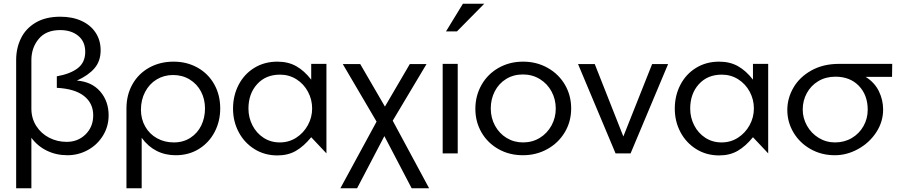

<svg xmlns="http://www.w3.org/2000/svg" viewBox="-20 -826 4839 1034"><path d="M339 -62Q400 -62 441 -102.5Q482 -143 482 -205Q482 -270 432.5 -309Q383 -348 286 -353V-415Q359 -428 399 -459Q439 -490 439 -547Q439 -602 401.5 -633Q364 -664 304 -664Q228 -664 188.5 -616.5Q149 -569 149 -502V-241Q149 -189 175 -148Q201 -107 244.5 -84.5Q288 -62 339 -62ZM343 10Q283 10 232.5 -14.5Q182 -39 149 -84V188H67V-503Q67 -567 93 -620Q119 -673 172.5 -704.5Q226 -736 305 -736Q370 -736 419 -713.5Q468 -691 495 -650Q522 -609 522 -555Q522 -497 489 -458.5Q456 -420 394 -392Q474 -386 519.5 -333.5Q565 -281 565 -205Q565 -145 534.5 -95.5Q504 -46 453 -18Q402 10 343 10Z M1084 -242Q1084 -292 1062.5 -333Q1041 -374 1001.5 -398Q962 -422 912 -422Q863 -422 823.5 -398Q784 -374 761.5 -331Q739 -288 739 -235Q739 -185 762 -144.5Q785 -104 825.5 -81.5Q866 -59 916 -59Q967 -59 1005.5 -84Q1044 -109 1064 -150.5Q1084 -192 1084 -242ZM915 -494Q986 -494 1043.5 -462Q1101 -430 1133.5 -372.5Q1166 -315 1166 -242Q1166 -173 1136 -115.5Q1106 -58 1051.5 -24Q997 10 926 10Q869 10 822.5 -14Q776 -38 743 -84V188H661V-242Q661 -315 693.5 -372.5Q726 -430 784 -462Q842 -494 915 -494Z M1488 -424Q1537 -424 1576.5 -399Q1616 -374 1638.5 -332Q1661 -290 1661 -242Q1661 -194 1638 -152Q1615 -110 1575.5 -84.5Q1536 -59 1487 -59Q1438 -59 1399.5 -84Q1361 -109 1339.5 -151Q1318 -193 1318 -241Q1318 -321 1364.5 -372.5Q1411 -424 1488 -424ZM1738 -482H1656V-397Q1619 -445 1575.5 -469.5Q1532 -494 1474 -494Q1404 -494 1349.5 -460.5Q1295 -427 1265 -369Q1235 -311 1235 -241Q1235 -172 1265.5 -114.5Q1296 -57 1350.5 -23Q1405 11 1474 11Q1531 11 1573.5 -13.5Q1616 -38 1656 -87L1738 0Z M2053 -252 1920 -481H1826L2008 -171L1813 188H1903L2050 -93L2197 188H2291L2095 -176L2277 -481H2187Z M2445 -482H2364V0H2445ZM2382 -657H2441L2588 -806H2473Z M3056 -242Q3056 -312 3022.5 -369.5Q2989 -427 2929.5 -460.5Q2870 -494 2797 -494Q2724 -494 2665 -460.5Q2606 -427 2573 -368.5Q2540 -310 2540 -240Q2540 -170 2573 -113Q2606 -56 2664.5 -23Q2723 10 2796 10Q2868 10 2927.5 -23Q2987 -56 3021.5 -113.5Q3056 -171 3056 -242ZM2973 -241Q2973 -192 2950 -150Q2927 -108 2887 -83.5Q2847 -59 2797 -59Q2748 -59 2708.5 -83Q2669 -107 2646 -149Q2623 -191 2623 -242Q2623 -292 2644.5 -334Q2666 -376 2705.5 -400.5Q2745 -425 2796 -425Q2847 -425 2887.5 -400Q2928 -375 2950.5 -333Q2973 -291 2973 -241Z M3578 -481H3492L3337 -91L3183 -481H3093L3295 0H3376Z M3867 -424Q3916 -424 3955.5 -399Q3995 -374 4017.5 -332Q4040 -290 4040 -242Q4040 -194 4017 -152Q3994 -110 3954.5 -84.5Q3915 -59 3866 -59Q3817 -59 3778.5 -84Q3740 -109 3718.5 -151Q3697 -193 3697 -241Q3697 -321 3743.5 -372.5Q3790 -424 3867 -424ZM4117 -482H4035V-397Q3998 -445 3954.5 -469.5Q3911 -494 3853 -494Q3783 -494 3728.5 -460.5Q3674 -427 3644 -369Q3614 -311 3614 -241Q3614 -172 3644.5 -114.5Q3675 -57 3729.5 -23Q3784 11 3853 11Q3910 11 3952.5 -13.5Q3995 -38 4035 -87L4117 0Z M4736 -236Q4736 -170 4699 -113.5Q4662 -57 4601.5 -23.5Q4541 10 4476 10Q4404 10 4345.5 -23Q4287 -56 4253.5 -112Q4220 -168 4220 -234Q4220 -297 4253 -354Q4286 -411 4349.5 -446.5Q4413 -482 4498 -482H4785L4784 -412H4642Q4690 -382 4713 -335Q4736 -288 4736 -236ZM4653 -235Q4653 -314 4605.5 -363.5Q4558 -413 4479 -413Q4427 -413 4387 -389Q4347 -365 4325 -324.5Q4303 -284 4303 -236Q4303 -190 4326 -149Q4349 -108 4389 -83.5Q4429 -59 4477 -59Q4527 -59 4567 -82.5Q4607 -106 4630 -146.5Q4653 -187 4653 -235Z"/></svg>

Font: Geom Light
Style: Regular
Weight: 300
Version: Version 1.102